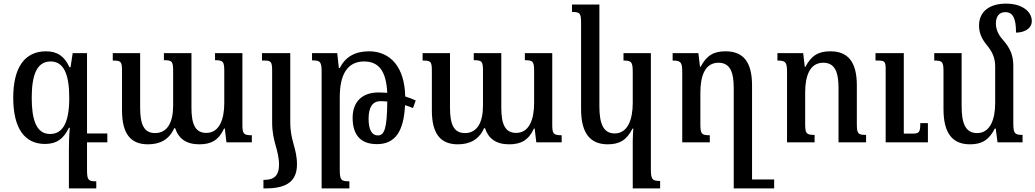

<svg xmlns="http://www.w3.org/2000/svg" viewBox="-20 -785 5711 1059"><path d="M381 -492 369 -414H363C337 -473 297 -502 234 -502C117 -502 53 -414 53 -246C53 -74 118 9 228 9C293 9 331 -20 360 -80H365C361 -34 360 2 360 45V254H511V215C467 215 460 209 460 152V0H572V-49H460V-492ZM256 -46C180 -46 155 -125 155 -245C155 -365 180 -446 259 -446C330 -446 362 -379 362 -245C362 -94 318 -46 256 -46Z M1166 -492V-453C1213 -453 1217 -444 1217 -389V-216C1217 -125 1189 -52 1118 -52C1058 -52 1036 -98 1036 -191V-492H884V-453C931 -453 935 -446 935 -389V-203C935 -116 907 -51 835 -51C773 -51 753 -101 753 -191V-492H602V-451C648 -451 653 -446 653 -392V-176C653 -48 700 11 796 11C860 11 912 -13 941 -78H946C965 -20 1008 11 1079 11C1144 11 1186 -11 1216 -76H1220L1229 0H1369V-39C1322 -39 1317 -48 1317 -100V-492Z M1481 -112C1481 1 1519 39 1519 125C1519 180 1494 207 1440 207H1433V254H1448C1569 254 1618 208 1618 122C1618 31 1581 -5 1581 -112V-492H1425V-451H1440C1475 -451 1481 -443 1481 -395Z M1754 254H1907V215C1861 215 1854 209 1854 148V-249C1854 -372 1895 -446 1988 -446C2071 -446 2110 -391 2116 -273C2099 -274 2083 -275 2067 -275C1979 -275 1925 -225 1925 -135C1925 -40 1970 10 2059 10C2159 10 2207 -59 2214 -205C2229 -200 2244 -195 2258 -189L2273 -231C2254 -240 2234 -247 2215 -253C2212 -414 2134 -502 2015 -502C1938 -502 1885 -471 1854 -410H1849L1840 -492H1701V-452C1748 -452 1754 -444 1754 -385ZM2013 -130C2013 -192 2034 -227 2079 -227C2090 -227 2103 -226 2116 -225C2115 -76 2100 -38 2064 -38C2033 -38 2013 -66 2013 -130Z M2875 -492V-453C2922 -453 2926 -444 2926 -389V-216C2926 -125 2898 -52 2827 -52C2767 -52 2745 -98 2745 -191V-492H2593V-453C2640 -453 2644 -446 2644 -389V-203C2644 -116 2616 -51 2544 -51C2482 -51 2462 -101 2462 -191V-492H2311V-451C2357 -451 2362 -446 2362 -392V-176C2362 -48 2409 11 2505 11C2569 11 2621 -13 2650 -78H2655C2674 -20 2717 11 2788 11C2853 11 2895 -11 2925 -76H2929L2938 0H3078V-39C3031 -39 3026 -48 3026 -100V-492Z M3470 254H3621V213C3579 213 3570 206 3570 150V-492H3419V-451C3463 -451 3470 -444 3470 -386V-217C3470 -127 3443 -49 3370 -49C3307 -49 3286 -105 3286 -199V-760H3135V-719C3180 -719 3185 -712 3185 -655V-183C3185 -48 3237 11 3332 11C3398 11 3437 -13 3469 -76H3473C3472 -54 3470 -31 3470 -8Z M3982 -502C3917 -502 3878 -480 3844 -416H3841L3832 -492H3690V-451C3734 -451 3743 -443 3743 -389V0H3895V-39C3849 -39 3843 -46 3843 -101V-275C3843 -369 3870 -439 3943 -439C4007 -439 4027 -387 4027 -299V254H4250V205H4128V-314C4128 -444 4079 -502 3982 -502Z M4757 -41C4711 -41 4706 -48 4706 -105V-314C4706 -444 4657 -502 4560 -502C4495 -502 4456 -480 4422 -416H4419L4410 -492H4268V-451C4312 -451 4321 -443 4321 -389V0H4473V-41C4427 -41 4421 -48 4421 -103V-275C4421 -369 4448 -439 4521 -439C4585 -439 4605 -387 4605 -299V0H4757ZM5098 -106H5056C5056 -52 5049 -48 5008 -48H4965V-492H4809V-451H4824C4859 -451 4865 -445 4865 -405V0H5098Z M5569 -104V-423C5569 -480 5551 -521 5511 -566C5484 -596 5473 -626 5473 -656C5473 -692 5489 -718 5525 -718C5568 -718 5584 -682 5584 -605C5634 -606 5671 -629 5671 -669C5671 -722 5617 -765 5529 -765C5441 -765 5380 -724 5380 -644C5380 -603 5395 -570 5424 -535C5453 -500 5469 -465 5469 -419V-217C5469 -127 5442 -51 5369 -51C5305 -51 5284 -105 5284 -199V-492H5133V-451C5179 -451 5184 -444 5184 -387V-183C5184 -48 5235 11 5330 11C5396 11 5435 -13 5467 -76H5472L5482 0H5620V-41C5578 -41 5569 -48 5569 -104Z"/></svg>

Font: Noto Serif Armenian SemiCondensed Medium
Style: Regular
Weight: 500
Width: 4
Designer: Monotype Design Team
Foundry: Monotype Imaging Inc.
Version: Version 2.008